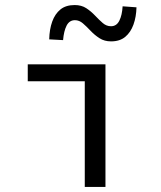

<svg xmlns="http://www.w3.org/2000/svg" viewBox="-20 -741 640 761"><path d="M316 0V-419H90V-486H398V0ZM420 -577Q394 -577 374.5 -589.5Q355 -602 339 -619Q323 -636 308.5 -648.5Q294 -661 277 -661Q255 -661 244 -639.5Q233 -618 230 -582L175 -585Q176 -625 187 -655.5Q198 -686 219.5 -703.5Q241 -721 276 -721Q303 -721 322 -708.5Q341 -696 357 -679Q373 -662 387.5 -649.5Q402 -637 420 -637Q442 -637 453 -659Q464 -681 466 -716L521 -712Q520 -674 509 -643.5Q498 -613 476.5 -595Q455 -577 420 -577Z"/></svg>

Font: Source Code Pro
Style: Regular
Weight: 400
Monospace: yes
Designer: Paul D. Hunt, Teo Tuominen
Foundry: Adobe Systems Incorporated
Version: Version 1.018;hotconv 1.0.116;makeotfexe 2.5.65601